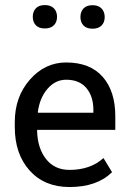

<svg xmlns="http://www.w3.org/2000/svg" viewBox="-20 -731 517 761"><path d="M350.1 -295.4Q350.1 -349.1 322.3 -382.1Q294.4 -415 242.2 -415Q199.2 -415 168.2 -378.9Q137.2 -342.8 129.9 -286.6L130.9 -284.2H350.1ZM255.4 10.3Q156.2 10.3 97.4 -55.2Q38.6 -120.6 38.6 -227.5V-247.1Q38.6 -347.2 98.4 -415.3Q158.2 -483.4 242.2 -483.4Q336.9 -483.4 387 -426.5Q437 -369.6 437 -270.5V-216.3H128.4L127 -214.4Q128.4 -144 162.4 -100.8Q196.3 -57.6 255.4 -57.6Q338.4 -57.6 390.1 -104.5L424.3 -48.3H423.8Q364.3 10.3 255.4 10.3ZM382.6 -629.9Q370.1 -617.2 346.7 -617.2Q323.2 -617.2 311 -629.9Q298.8 -642.6 298.8 -663.6Q298.8 -684.6 311 -697.5Q323.2 -710.4 346.7 -710.4Q370.1 -710.4 382.6 -697.3Q395 -684.1 395 -663.3Q395 -642.6 382.6 -629.9ZM193.6 -630.9Q181.2 -618.2 157.7 -618.2Q134.3 -618.2 122.1 -630.9Q109.9 -643.6 109.9 -664.3Q109.9 -685.1 122.1 -698Q134.3 -710.9 157.7 -710.9Q181.2 -710.9 193.6 -698Q206.1 -685.1 206.1 -664.3Q206.1 -643.6 193.6 -630.9Z"/></svg>

Font: Yantramanav
Style: Regular
Weight: 400
Version: Version 1.001;PS 1.0;hotconv 1.0.72;makeotf.lib2.5.5900; ttf